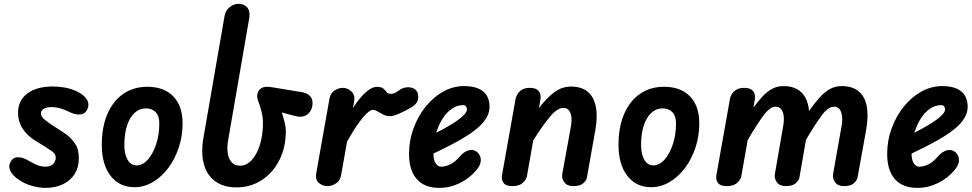

<svg xmlns="http://www.w3.org/2000/svg" viewBox="-20 -948 4952 978"><path d="M211 9Q182 9 145.8 -0.5Q109.5 -10 81 -29Q44 -52.5 32.5 -77.8Q21 -103 35.5 -126Q48 -148.5 75 -146.8Q102 -145 123.5 -130.5Q134 -124 159.8 -111.5Q185.5 -99 212 -99Q238 -99 251 -113.2Q264 -127.5 264 -143Q264 -154.5 259.8 -161.8Q255.5 -169 246 -176.5Q231.5 -187 209.8 -200.8Q188 -214.5 163 -229.5Q120.5 -255 96.2 -291.5Q72 -328 72 -373.5Q72 -436.5 119.5 -472Q167 -507.5 250 -507.5Q279 -507.5 311.5 -501.8Q344 -496 373.5 -481.5Q409.5 -464 423.5 -439.5Q437.5 -415 422.5 -386.5Q410.5 -365.5 385 -364.8Q359.5 -364 334 -377.5Q318 -386 293 -394.2Q268 -402.5 240.5 -402.5Q216.5 -402.5 202.5 -393.5Q188.5 -384.5 188.5 -370.5Q188.5 -355.5 204.5 -341.2Q220.5 -327 250.5 -307.5Q274 -292 298.2 -276.8Q322.5 -261.5 336.5 -247Q356 -228.5 368.8 -205.5Q381.5 -182.5 381.5 -139.5Q381.5 -96 360.5 -62.2Q339.5 -28.5 301.2 -9.8Q263 9 211 9Z M665.5 5.5Q587.5 5.5 543 -52.8Q498.5 -111 498.5 -210.5Q498.5 -301 527.2 -367.5Q556 -434 608.2 -470Q660.5 -506 731 -506Q815 -506 862.5 -457.2Q910 -408.5 910 -319.5Q910 -254 890.2 -195.2Q870.5 -136.5 836.5 -91.5Q802.5 -46.5 758.2 -20.5Q714 5.5 665.5 5.5ZM675.5 -105.5Q707 -105.5 733.2 -135.2Q759.5 -165 775.5 -213.8Q791.5 -262.5 791.5 -320Q791.5 -357 773 -376.5Q754.5 -396 723 -396Q690.5 -396 665.8 -373.2Q641 -350.5 627.2 -308.8Q613.5 -267 613.5 -210Q613.5 -162 630.2 -133.8Q647 -105.5 675.5 -105.5Z M1185 6.5Q1119.5 6.5 1077 -24Q1034.5 -54.5 1018.8 -111Q1003 -167.5 1016 -244.5L1124 -867.5Q1129 -895 1150.2 -911.8Q1171.5 -928.5 1195.5 -928.5Q1223 -928.5 1239 -910.2Q1255 -892 1250 -858L1142.5 -236.5Q1135.5 -196.5 1140.2 -166.8Q1145 -137 1160.8 -120.5Q1176.5 -104 1202.5 -104Q1236 -104 1262.2 -132.5Q1288.5 -161 1304 -210.5Q1319.5 -260 1319.5 -323Q1319.5 -349 1312.2 -379Q1305 -409 1293.5 -438.5Q1288 -452.5 1291.2 -470Q1294.5 -487.5 1311.2 -498.8Q1328 -510 1363 -504L1518.5 -478.5Q1542.5 -474.5 1557.2 -460.5Q1572 -446.5 1572 -425Q1572 -386 1546.5 -366Q1521 -346 1481.5 -357.5L1415.5 -375Q1425 -345.5 1430.5 -321.8Q1436 -298 1436 -280.5Q1436 -198 1403.2 -133Q1370.5 -68 1313.5 -30.8Q1256.5 6.5 1185 6.5Z M1648 0Q1623.5 0 1604.5 -16Q1585.5 -32 1590 -61L1658.5 -446.5Q1663.5 -473.5 1684.2 -487Q1705 -500.5 1726 -500.5Q1750.5 -500.5 1770 -482.2Q1789.5 -464 1784 -432.5L1777.5 -397Q1807.5 -445 1840 -475.2Q1872.5 -505.5 1900.5 -505.5Q1923.5 -505.5 1933 -496.8Q1942.5 -488 1949.5 -479Q1956.5 -470 1970.5 -470Q1985 -470 1999.5 -479Q2014 -488 2021.5 -493.5Q2036 -502.5 2056.8 -503.5Q2077.5 -504.5 2094 -493Q2110.5 -481.5 2110.5 -454.5Q2110.5 -435.5 2101.2 -423.2Q2092 -411 2079 -403.2Q2066 -395.5 2054.5 -389.5Q2035 -378.5 2009.2 -367.5Q1983.5 -356.5 1967.5 -356.5Q1947.5 -356.5 1931.8 -364.5Q1916 -372.5 1903.2 -380.5Q1890.5 -388.5 1878 -388.5Q1869 -388.5 1851.2 -373.2Q1833.5 -358 1807.8 -322.8Q1782 -287.5 1748 -227L1717 -53.5Q1712 -27 1690.8 -13.5Q1669.5 0 1648 0Z M2218 9Q2142 9 2102.8 -35.8Q2063.5 -80.5 2063.5 -164Q2063.5 -232.5 2086.5 -294.8Q2109.5 -357 2148.8 -405.5Q2188 -454 2238.2 -481.8Q2288.5 -509.5 2343.5 -509.5Q2408 -509.5 2440.8 -482.5Q2473.5 -455.5 2473.5 -404Q2473.5 -380 2462.8 -357.5Q2452 -335 2431.8 -314Q2411.5 -293 2383.5 -273.2Q2355.5 -253.5 2321 -234Q2297 -220 2261 -201.8Q2225 -183.5 2187.5 -165.5Q2187.5 -157 2188.5 -149.8Q2189.5 -142.5 2191 -136Q2194.5 -120.5 2204 -109.8Q2213.5 -99 2227 -99Q2251.5 -99 2276.2 -112.2Q2301 -125.5 2320.5 -149.5Q2342.5 -175 2366.2 -182Q2390 -189 2409 -174.5Q2418.5 -167.5 2424.8 -154.2Q2431 -141 2428.2 -122.8Q2425.5 -104.5 2407.5 -82.5Q2373 -40.5 2322.8 -15.8Q2272.5 9 2218 9ZM2202 -271.5Q2217.5 -279.5 2233.5 -288.5Q2249.5 -297.5 2265 -306Q2294.5 -323 2315 -338.2Q2335.5 -353.5 2347 -366.8Q2358.5 -380 2358.5 -391Q2358.5 -399 2353.5 -405.8Q2348.5 -412.5 2339 -412.5Q2308.5 -412.5 2281.8 -394.2Q2255 -376 2234.8 -344.2Q2214.5 -312.5 2202 -271.5Z M2589 0Q2556.5 0 2544.8 -16.5Q2533 -33 2537 -55L2606.5 -446Q2608.5 -455 2615.5 -467.8Q2622.5 -480.5 2637.8 -490.5Q2653 -500.5 2680 -500.5Q2710.5 -500.5 2724 -484.2Q2737.5 -468 2732.5 -439.5L2725.5 -398Q2764 -448.5 2803 -477.8Q2842 -507 2888.5 -507Q2942 -507 2973.5 -480.8Q3005 -454.5 3015 -404.5Q3025 -354.5 3012 -282.5L2969.5 -43.5Q2967.5 -30 2951.5 -15Q2935.5 0 2900 0Q2868.5 0 2854.2 -19.8Q2840 -39.5 2844 -61.5L2887.5 -300.5Q2893 -330 2890.5 -351.8Q2888 -373.5 2877.8 -386Q2867.5 -398.5 2849.5 -398.5Q2819.5 -398.5 2781.8 -353.8Q2744 -309 2696 -232.5L2663.5 -47.5Q2661 -34 2643.2 -17Q2625.5 0 2589 0Z M3297.5 5.5Q3219.5 5.5 3175 -52.8Q3130.5 -111 3130.5 -210.5Q3130.5 -301 3159.2 -367.5Q3188 -434 3240.2 -470Q3292.5 -506 3363 -506Q3447 -506 3494.5 -457.2Q3542 -408.5 3542 -319.5Q3542 -254 3522.2 -195.2Q3502.5 -136.5 3468.5 -91.5Q3434.5 -46.5 3390.2 -20.5Q3346 5.5 3297.5 5.5ZM3307.5 -105.5Q3339 -105.5 3365.2 -135.2Q3391.5 -165 3407.5 -213.8Q3423.5 -262.5 3423.5 -320Q3423.5 -357 3405 -376.5Q3386.5 -396 3355 -396Q3322.5 -396 3297.8 -373.2Q3273 -350.5 3259.2 -308.8Q3245.5 -267 3245.5 -210Q3245.5 -162 3262.2 -133.8Q3279 -105.5 3307.5 -105.5Z M3681 0Q3648.5 0 3636.8 -16.5Q3625 -33 3629 -55L3698.5 -446Q3700 -455 3707.2 -467.8Q3714.5 -480.5 3729.8 -490.5Q3745 -500.5 3772 -500.5Q3802.5 -500.5 3816 -484.2Q3829.5 -468 3824.5 -439.5L3818 -400.5Q3843 -434.5 3866.2 -459Q3889.5 -483.5 3915 -496.5Q3940.5 -509.5 3971 -509.5Q4011 -509.5 4038.8 -494.5Q4066.5 -479.5 4082.2 -451Q4098 -422.5 4101 -382.5Q4128.5 -422 4154 -450.5Q4179.5 -479 4206.8 -494.2Q4234 -509.5 4267 -509.5Q4321 -509.5 4353 -483.5Q4385 -457.5 4394.8 -408Q4404.5 -358.5 4392 -286.5L4348 -43.5Q4345.5 -30 4330 -15Q4314.5 0 4278.5 0Q4247.5 0 4233.5 -19.8Q4219.5 -39.5 4223.5 -61.5L4266.5 -304Q4272 -333.5 4269.2 -356.2Q4266.5 -379 4256.5 -391.8Q4246.5 -404.5 4228 -404.5Q4198 -404.5 4164.8 -359.2Q4131.5 -314 4085.5 -236L4052 -43.5Q4049.5 -30 4033.5 -15Q4017.5 0 3982 0Q3951 0 3937 -19.8Q3923 -39.5 3927 -61.5L3969 -304Q3974.5 -333.5 3972 -356.2Q3969.5 -379 3959.2 -391.8Q3949 -404.5 3930.5 -404.5Q3902 -404.5 3868.2 -358.8Q3834.5 -313 3788.5 -234.5L3755.5 -47.5Q3753 -34 3735.2 -17Q3717.5 0 3681 0Z M4653.5 9Q4577.5 9 4538.2 -35.8Q4499 -80.5 4499 -164Q4499 -232.5 4522 -294.8Q4545 -357 4584.2 -405.5Q4623.5 -454 4673.8 -481.8Q4724 -509.5 4779 -509.5Q4843.5 -509.5 4876.2 -482.5Q4909 -455.5 4909 -404Q4909 -380 4898.2 -357.5Q4887.5 -335 4867.2 -314Q4847 -293 4819 -273.2Q4791 -253.5 4756.5 -234Q4732.5 -220 4696.5 -201.8Q4660.5 -183.5 4623 -165.5Q4623 -157 4624 -149.8Q4625 -142.5 4626.5 -136Q4630 -120.5 4639.5 -109.8Q4649 -99 4662.5 -99Q4687 -99 4711.8 -112.2Q4736.5 -125.5 4756 -149.5Q4778 -175 4801.8 -182Q4825.5 -189 4844.5 -174.5Q4854 -167.5 4860.2 -154.2Q4866.5 -141 4863.8 -122.8Q4861 -104.5 4843 -82.5Q4808.5 -40.5 4758.2 -15.8Q4708 9 4653.5 9ZM4637.5 -271.5Q4653 -279.5 4669 -288.5Q4685 -297.5 4700.5 -306Q4730 -323 4750.5 -338.2Q4771 -353.5 4782.5 -366.8Q4794 -380 4794 -391Q4794 -399 4789 -405.8Q4784 -412.5 4774.5 -412.5Q4744 -412.5 4717.2 -394.2Q4690.5 -376 4670.2 -344.2Q4650 -312.5 4637.5 -271.5Z"/></svg>

Font: Edu AU VIC WA NT Hand SemiBold
Style: Regular
Weight: 600
Version: Version 1.001